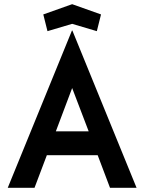

<svg xmlns="http://www.w3.org/2000/svg" viewBox="-20 -898 689 918"><path d="M17 0H145L204 -156H447L506 0H633L326 -752H324ZM207 -749 325 -784 443 -749 463 -829 325 -878 187 -829ZM247 -270 325 -477 404 -270Z"/></svg>

Font: Lineal
Style: Bold
Weight: 700
Designer: Created by Frank Adebiaye with contributions from Anton Moglia & Ariel Martín Pérez
Created by Frank ADEBIAYE with FontF
Foundry: Velvetyne Type Foundry
Version: Version 2.000;Glyphs 3.2 (3227)